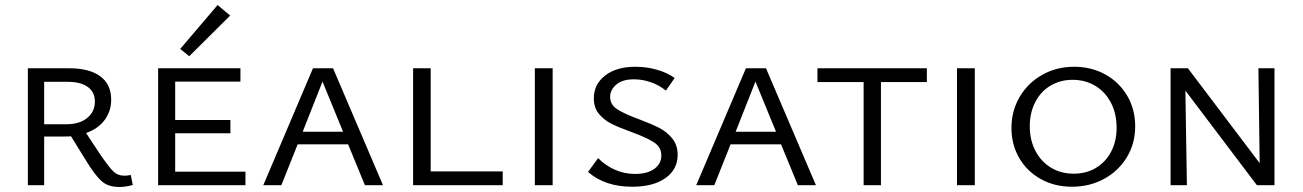

<svg xmlns="http://www.w3.org/2000/svg" viewBox="-20 -738 5190 765"><path d="M509 -1Q481 7 455 7Q411 7 384.5 -16.5Q358 -40 321 -101L263 -195Q253 -194 233 -194H156V0H91V-466H255Q336 -466 379.5 -434Q423 -402 423 -341Q423 -295 397 -260Q371 -225 323 -208L377 -126Q414 -72 431.5 -55Q449 -38 475 -38Q489 -38 501 -41ZM244 -243Q297 -243 327.5 -268Q358 -293 358 -333Q358 -371 330 -391.5Q302 -412 249 -412H156V-243Z M734 -514 698 -543 847 -718 897 -676ZM958 -54V0H610V-466H938V-413H678V-260H898V-207H678V-54Z M1367 -163H1166L1101 0H1029L1227 -466H1307L1506 0H1434ZM1347 -213 1265 -413 1186 -213Z M1983 -55V0H1626V-466H1696V-55Z M2111 -466H2182V0H2111Z M2496 -212Q2446 -230 2417 -244.5Q2388 -259 2367 -283.5Q2346 -308 2346 -346Q2346 -402 2391 -437Q2436 -472 2511 -472Q2558 -472 2600 -459.5Q2642 -447 2668 -427L2633 -377Q2608 -398 2574 -410Q2540 -422 2506 -422Q2460 -422 2435.5 -401Q2411 -380 2411 -352Q2411 -321 2439.5 -302.5Q2468 -284 2526 -263Q2576 -244 2606.5 -228.5Q2637 -213 2658.5 -186.5Q2680 -160 2680 -121Q2680 -63 2631.5 -28.5Q2583 6 2499 6Q2390 6 2323 -53L2363 -108Q2393 -78 2430.5 -61.5Q2468 -45 2510 -45Q2560 -45 2587.5 -65.5Q2615 -86 2615 -118Q2615 -152 2585.5 -171Q2556 -190 2496 -212Z M3092 -163H2891L2826 0H2754L2952 -466H3032L3231 0H3159ZM3072 -213 2990 -413 2911 -213Z M3673 -411H3490V0H3421V-411H3237V-466H3673Z M3793 -466H3864V0H3793Z M4010 -228Q4010 -296 4042.5 -351.5Q4075 -407 4132 -439.5Q4189 -472 4260 -472Q4329 -472 4384.5 -441Q4440 -410 4471.5 -356Q4503 -302 4503 -235Q4503 -166 4469.5 -111Q4436 -56 4378.5 -25Q4321 6 4251 6Q4182 6 4127 -24.5Q4072 -55 4041 -108.5Q4010 -162 4010 -228ZM4429 -229Q4429 -285 4406.5 -328.5Q4384 -372 4344 -396Q4304 -420 4254 -420Q4205 -420 4166 -397Q4127 -374 4105 -331.5Q4083 -289 4083 -235Q4083 -180 4105.5 -137Q4128 -94 4167.5 -70Q4207 -46 4258 -46Q4308 -46 4346.5 -69Q4385 -92 4407 -133.5Q4429 -175 4429 -229Z M5058 -466V0H4988L4703 -377L4709 0H4644V-466H4713L4999 -88L4994 -466Z"/></svg>

Font: Ysabeau SC
Style: Regular
Weight: 400
Designer: Christian Thalmann (Catharsis Fonts)
Version: Version 0.003